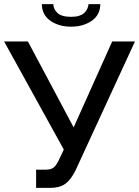

<svg xmlns="http://www.w3.org/2000/svg" viewBox="-21 -912 678 936"><path d="M155 4V-85H204Q229 -85 242 -96.5Q255 -108 267 -134L290 -183L-1 -710H115L338 -291L526 -710H637L348 -83Q325 -36 297.5 -16Q270 4 223 4ZM325 -782Q291 -782 264.5 -791Q238 -800 219.5 -814.5Q201 -829 192 -849Q183 -869 183 -892H239Q239 -868 259 -849Q279 -830 325 -830Q348 -830 363 -834.5Q378 -839 388 -847.5Q398 -856 403.5 -867Q409 -878 411 -892H468Q468 -869 459 -849Q450 -829 431.5 -814.5Q413 -800 386.5 -791Q360 -782 325 -782Z"/></svg>

Font: Rising Sun Medium
Style: Regular
Weight: 500
Designer: Matt McInerney, Pablo Impallari, Rodrigo Fuenzalida (Raleway font), Stephen Hutchings (Greek), Cristiano Sobral (main ch
Foundry: The Rising Sun Project Authors
Version: Version 4.327; ttfautohint (v1.8.4.7-5d5b-dirty)